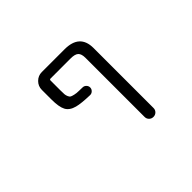

<svg xmlns="http://www.w3.org/2000/svg" viewBox="-145 -820 1289 1289"><g transform="rotate(-45 500.0 -175.5)"><path d="M630.9 -407.2Q630.9 -444.3 614.7 -459.5Q598.6 -474.6 557.6 -474.6H367.2Q357.4 -474.6 357.4 -464.8V-372.1Q357.4 -345.7 358.4 -334Q359.4 -322.3 364.7 -310.1Q370.1 -297.9 377 -293.9Q383.8 -290 402.3 -285.6Q420.9 -281.2 443.4 -281.2Q456.1 -280.3 476.6 -280.3Q491.2 -280.3 502 -269.5Q512.7 -258.8 512.7 -244.1Q512.7 -229.5 502 -218.8Q491.2 -208 476.6 -208Q394.5 -210 354.5 -220.7Q306.6 -233.4 289.1 -266.6Q271.5 -299.8 271.5 -371.1V-461.9Q271.5 -497.1 296.4 -522Q321.3 -546.9 356.4 -546.9H572.3Q714.8 -546.9 715.8 -417V154.3Q715.8 171.9 703.6 184.1Q691.4 196.3 673.3 196.3Q655.3 196.3 643.1 184.1Q630.9 171.9 630.9 154.3Z"/></g></svg>

Font: Rounded-X Mgen+ 2m regular
Style: Regular
Weight: 400
Designer: [Source Han Sans]
Ryoko NISHIZUKA  (kana & ideographs); Paul D. Hunt (Latin, Greek & Cyrillic); Wenlong ZHANG  (bopomofo
Version: Version 1.059.20150602